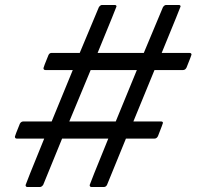

<svg xmlns="http://www.w3.org/2000/svg" viewBox="-20 -753 801 773"><path d="M397 0H349Q341 0 341 -8Q341 -11 416 -195H230L154 -9Q148 0 140 0H91Q83 0 83 -8Q83 -11 158 -195H48Q40 -195 40 -203Q40 -206 60 -255Q65 -264 74 -264H188L273 -471H163Q155 -471 155 -479Q155 -482 175 -531Q179 -540 188 -540H301L378 -724Q384 -733 391 -733H441Q449 -733 449 -727Q449 -725 373 -540H559L636 -724Q642 -733 649 -733H699Q707 -733 707 -727Q707 -725 631 -540H742Q751 -540 751 -533Q751 -531 731 -481Q726 -471 717 -471H602L517 -264H628Q636 -264 636 -258Q636 -256 616 -205Q611 -195 602 -195H487L411 -9Q407 0 397 0ZM446 -264 531 -471H345L259 -264Z"/></svg>

Font: YamahaIndonesia935. App
Style: Italic
Weight: 400
Italic angle: -10°
Designer: Dalton Maag Ltd
Foundry: Dalton Maag Ltd
Version: Version 1.002; January 01, 2024; Regular/Italic